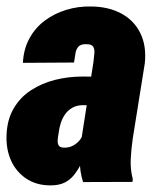

<svg xmlns="http://www.w3.org/2000/svg" viewBox="-21 -558 493 589"><path d="M229 -132.8 265.6 -367.2Q266.6 -379.9 268.3 -392.3Q270 -404.8 265.4 -413.8Q260.7 -422.9 243.2 -422.4Q226.1 -422.9 219 -414.3Q211.9 -405.8 210.2 -392.6Q208.5 -379.4 206.1 -366.2L49.3 -365.2Q51.3 -407.2 69.1 -439.9Q86.9 -472.7 116.2 -494.6Q145.5 -516.6 182.4 -527.8Q219.2 -539.1 259.3 -538.1Q311.5 -537.6 350.6 -516.8Q389.6 -496.1 409.2 -457Q428.7 -418 423.3 -364.3L386.2 -132.8Q381.8 -102.5 380.1 -70.8Q378.4 -39.1 386.2 -9.3L385.7 0L233.9 0.5Q223.6 -31.2 223.9 -65.4Q224.1 -99.6 229 -132.8ZM279.8 -322.8 265.1 -234.9 231.9 -235.4Q213.9 -234.9 200.7 -227.3Q187.5 -219.7 179 -207.8Q170.4 -195.8 165.5 -180.7Q160.6 -165.5 158.7 -148.9Q156.7 -138.2 156 -128.2Q155.3 -118.2 159.2 -111.6Q163.1 -105 177.2 -105Q191.9 -105 204.1 -111.8Q216.3 -118.7 224.6 -129.4Q232.9 -140.1 234.9 -153.8L244.1 -87.4Q234.9 -68.8 225.6 -51.3Q216.3 -33.7 204.6 -19.5Q192.9 -5.4 176 2.7Q159.2 10.7 133.8 10.7Q90.3 10.7 59.3 -10.3Q28.3 -31.2 12.9 -65.4Q-2.4 -99.6 -1 -142.1Q0.5 -190.4 20.8 -225.1Q41 -259.8 74.2 -281.2Q107.4 -302.7 147.9 -313Q188.5 -323.2 232.4 -323.2Z"/></svg>

Font: Roboto Condensed Black
Style: Italic
Weight: 900
Italic angle: -12°
Designer: Christian Robertson
Foundry: Google
Version: Version 3.008; 2023